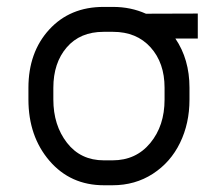

<svg xmlns="http://www.w3.org/2000/svg" viewBox="-20 -532 640 564"><path d="M536.6 -274.4V-239.3Q536.6 -169.4 508.8 -112.3Q481 -55.2 429 -21.5Q377 12.2 310.5 12.2H285.2Q187 12.2 125.2 -59.8Q63.5 -131.8 63.5 -239.7V-273.9Q63.5 -378.4 124.5 -445.1Q185.5 -511.7 284.2 -511.7H312Q364.3 -511.7 408.7 -491.7L561 -492.2V-418.9H495.1Q536.6 -357.9 536.6 -274.4ZM312 -438.5H284.2Q215.3 -438.5 176 -392.8Q136.7 -347.2 136.7 -273.9V-239.7Q136.7 -164.1 176.8 -112.5Q216.8 -61 285.2 -61H310.5Q379.4 -61 421.4 -111.8Q463.4 -162.6 463.4 -239.3V-274.4Q463.4 -347.2 422.4 -392.8Q381.3 -438.5 312 -438.5Z"/></svg>

Font: Anka/Coder
Style: Regular
Weight: 400
Monospace: yes
Version: Version 001.100